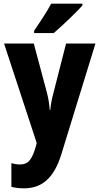

<svg xmlns="http://www.w3.org/2000/svg" viewBox="-20 -786 542 1046"><path d="M429 -756V-766H259C235 -722 200 -668 166 -619V-606H273C322 -648 397 -720 429 -756ZM2 -549 180 -7 175 13C154 84 134 110 88 110C72 110 56 107 42 103V232C62 237 84 240 111 240C205 240 273 188 314 55L500 -549H340L271 -279C261 -243 257 -216 254 -187H251C249 -216 244 -249 236 -280L164 -549Z"/></svg>

Font: Noto Sans Gurmukhi Condensed ExtraBold
Style: Regular
Weight: 800
Width: 3
Designer: Jelle Bosma - Monotype Design Team
Foundry: Monotype Imaging Inc.
Version: Version 2.004